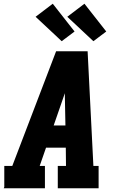

<svg xmlns="http://www.w3.org/2000/svg" viewBox="-20 -1010 640 1030"><path d="M0 0 3 -7V-120H46L281 -735H450L481 -120H509V0H290V-120H334L333 -218H227L193 -120H221V0ZM268 -337H331L328 -490Q328 -495 328 -500Q328 -505 328 -510Q326 -505 324.5 -500Q323 -495 321 -490ZM481 -789 341 -920 433 -990 550 -841ZM311 -789 171 -920 263 -990 380 -841Z"/></svg>

Font: Iosevka Etoile Heavy Oblique
Style: Regular
Weight: 900
Italic angle: -9°
Designer: Belleve Invis
Foundry: Belleve Invis
Version: Version 15.5.2; ttfautohint (v1.8.4)